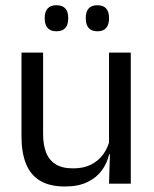

<svg xmlns="http://www.w3.org/2000/svg" viewBox="-20 -684 573 715"><path d="M60 -488H140.5V-184.5Q140.5 -146 151.2 -117.2Q162 -88.5 186.5 -72.8Q211 -57 252.5 -57Q291.5 -57 319.5 -71.2Q347.5 -85.5 365.2 -110.5Q383 -135.5 389.5 -167L404 -109.5H386.5Q379 -76.5 359 -49.2Q339 -22 305.2 -5.8Q271.5 10.5 222 10.5Q164.5 10.5 128.8 -11.2Q93 -33 76.5 -74.8Q60 -116.5 60 -175.5ZM386 -488H467V0H386L389.5 -117L386 -122ZM190 -567.5Q168.5 -567.5 157.5 -579.8Q146.5 -592 146.5 -614.5V-618Q146.5 -640.5 157.5 -652.5Q168.5 -664.5 190 -664.5Q212.5 -664.5 223.2 -652.5Q234 -640.5 234 -618V-614.5Q234 -592 223.2 -579.8Q212.5 -567.5 190 -567.5ZM343 -567.5Q321 -567.5 310.2 -579.8Q299.5 -592 299.5 -614.5V-618Q299.5 -640.5 310.2 -652.5Q321 -664.5 343 -664.5Q364.5 -664.5 375.2 -652.5Q386 -640.5 386 -618V-614.5Q386 -592 375.2 -579.8Q364.5 -567.5 343 -567.5Z"/></svg>

Font: Anek Kannada Medium
Style: Regular
Weight: 400
Version: Version 1.003